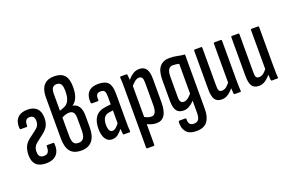

<svg xmlns="http://www.w3.org/2000/svg" viewBox="-105 -1092 2572 1686"><g transform="rotate(-20 1181.0 -249.0)"><path d="M154 6Q91 6 60.5 -24Q30 -54 30 -114Q30 -159 44.5 -192Q59 -225 91 -249L158 -300Q180 -316 189 -333.5Q198 -351 198 -374Q198 -426 152 -426Q128 -426 117 -410Q106 -394 107 -364Q107 -353 100 -353H45Q37 -353 36 -364Q31 -425 62.5 -459.5Q94 -494 157 -494Q214 -494 244 -464Q274 -434 274 -375Q274 -332 258.5 -302Q243 -272 210 -247L148 -199Q126 -183 116 -164Q106 -145 106 -118Q106 -89 118.5 -75.5Q131 -62 156 -62Q184 -62 196 -79Q208 -96 207 -132Q207 -142 215 -142H271Q278 -142 279 -132Q284 -64 250.5 -29Q217 6 154 6Z M482 6Q411 6 379 -34.5Q347 -75 347 -157V-539Q347 -614 380 -651.5Q413 -689 477 -689Q541 -689 572 -654.5Q603 -620 603 -544Q603 -487 587.5 -448.5Q572 -410 542 -392V-391Q580 -385 599.5 -355Q619 -325 619 -268V-160Q619 -80 584.5 -37Q550 6 482 6ZM481 -66Q515 -66 529.5 -89Q544 -112 544 -161V-271Q544 -311 531.5 -327.5Q519 -344 492 -344Q476 -344 458 -338.5Q440 -333 423 -324V-159Q423 -110 435 -88Q447 -66 481 -66ZM423 -387 461 -401Q494 -412 510.5 -444.5Q527 -477 527 -531Q527 -578 515 -597.5Q503 -617 475 -617Q449 -617 436 -600Q423 -583 423 -545Z M880 0Q873 0 872 -9Q870 -27 868 -54Q866 -81 866 -100L861 -107V-358Q861 -396 852 -410.5Q843 -425 816 -425Q790 -425 779.5 -410Q769 -395 772 -361Q772 -352 764 -352H711Q701 -352 700 -364Q695 -426 725 -460Q755 -494 818 -494Q882 -494 909.5 -464Q937 -434 937 -359V-121Q937 -81 937.5 -53Q938 -25 940 -11Q941 0 934 0ZM769 6Q730 6 708 -28Q686 -62 686 -124Q686 -192 716 -233Q746 -274 815 -282L869 -288V-232L826 -226Q793 -222 776.5 -198.5Q760 -175 760 -131Q760 -99 769.5 -81Q779 -63 796 -63Q812 -63 829 -76Q846 -89 872 -125L876 -65Q845 -27 822.5 -10.5Q800 6 769 6Z M1185 6Q1160 6 1134.5 -2Q1109 -10 1089 -21V-88Q1105 -79 1123 -71.5Q1141 -64 1162 -64Q1186 -64 1198 -86Q1210 -108 1210 -157V-363Q1210 -396 1201.5 -409.5Q1193 -423 1174 -423Q1152 -423 1130 -404.5Q1108 -386 1087 -358L1080 -417Q1108 -453 1137 -473.5Q1166 -494 1201 -494Q1244 -494 1265 -465Q1286 -436 1286 -372V-154Q1286 -73 1260.5 -33.5Q1235 6 1185 6ZM1031 185Q1023 185 1023 175V-373Q1023 -409 1022.5 -434Q1022 -459 1020 -477Q1019 -488 1027 -488H1078Q1087 -488 1088 -478Q1090 -468 1091 -449Q1092 -430 1093 -411L1099 -385V175Q1099 185 1092 185Z M1491 191Q1423 191 1394.5 154.5Q1366 118 1370 63Q1371 56 1374 54.5Q1377 53 1381 53H1434Q1442 53 1442 63Q1441 93 1452.5 107.5Q1464 122 1491 122Q1522 122 1535 102.5Q1548 83 1548 40V-17Q1548 -33 1548 -45.5Q1548 -58 1549 -70H1547Q1524 -46 1498.5 -31.5Q1473 -17 1446 -17Q1401 -17 1380.5 -46Q1360 -75 1360 -138V-333Q1360 -418 1392.5 -456Q1425 -494 1484 -494Q1521 -494 1554.5 -486.5Q1588 -479 1624 -476V34Q1624 108 1592.5 149.5Q1561 191 1491 191ZM1474 -89Q1492 -89 1511 -102.5Q1530 -116 1548 -138V-416Q1536 -419 1521 -421.5Q1506 -424 1493 -424Q1463 -424 1449.5 -402Q1436 -380 1436 -333V-146Q1436 -115 1445 -102Q1454 -89 1474 -89Z M1796 6Q1749 6 1730 -24Q1711 -54 1711 -117V-478Q1711 -488 1719 -488H1780Q1787 -488 1787 -478V-122Q1787 -88 1795 -77Q1803 -66 1821 -66Q1845 -66 1866.5 -84Q1888 -102 1908 -133L1917 -76Q1891 -40 1860.5 -17Q1830 6 1796 6ZM1916 0Q1909 0 1907 -9Q1905 -30 1903.5 -57.5Q1902 -85 1902 -100L1895 -110V-478Q1895 -488 1904 -488H1964Q1971 -488 1971 -478V-121Q1971 -81 1972 -54Q1973 -27 1974 -11Q1976 0 1968 0Z M2143 6Q2096 6 2077 -24Q2058 -54 2058 -117V-478Q2058 -488 2066 -488H2127Q2134 -488 2134 -478V-122Q2134 -88 2142 -77Q2150 -66 2168 -66Q2192 -66 2213.5 -84Q2235 -102 2255 -133L2264 -76Q2238 -40 2207.5 -17Q2177 6 2143 6ZM2263 0Q2256 0 2254 -9Q2252 -30 2250.5 -57.5Q2249 -85 2249 -100L2242 -110V-478Q2242 -488 2251 -488H2311Q2318 -488 2318 -478V-121Q2318 -81 2319 -54Q2320 -27 2321 -11Q2323 0 2315 0Z"/></g></svg>

Font: Sofia Sans Extra Condensed Medium
Style: Regular
Weight: 500
Version: Version 4.100